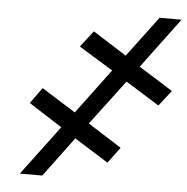

<svg xmlns="http://www.w3.org/2000/svg" viewBox="-49 -703 732 751"><g transform="rotate(5 317.0 -327.5)"><path d="M144.2 0H56.1L201.7 -194.6L71 -278.4L115.8 -340.9L249.3 -257.1L380.7 -433.2L246.8 -515.6L296.2 -579.5L428.3 -495.7L547.6 -654.8H633.9L486.9 -457.4L620.4 -373.6L572.8 -312.5L440.7 -394.9L307.9 -218.8L440 -134.9L393.8 -72.4L260.3 -156.2Z"/></g></svg>

Font: Linik Sans
Style: Bold Italic
Weight: 700
Italic angle: 9°
Designer: Fonts by Rasmus Andersson / Changes by Cristiano Sobral with parts from Marc Monis
Foundry: rsms
Version: Version 3.020; ttfautohint (v1.6)